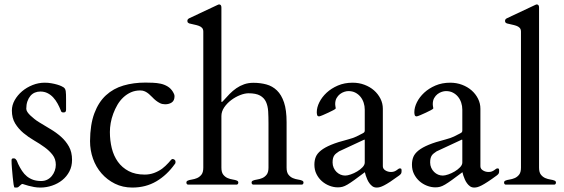

<svg xmlns="http://www.w3.org/2000/svg" viewBox="-20 -825 2527 860"><path d="M31.7 -106.4Q31.7 -112.8 34.2 -114.3Q36.6 -115.7 42 -115.7Q46.4 -115.7 49.6 -112.8Q52.7 -109.9 54.9 -106Q57.1 -102.1 58.3 -98.1Q59.6 -94.2 61 -91.3Q69.3 -73.7 78.9 -59.3Q88.4 -44.9 100.8 -34.9Q113.3 -24.9 128.9 -19.5Q144.5 -14.2 164.6 -14.2Q179.7 -14.2 191.7 -20.3Q203.6 -26.4 212.2 -36.9Q220.7 -47.4 225.3 -60.3Q230 -73.2 230 -86.9Q230 -112.8 215.6 -131.3Q201.2 -149.9 179.7 -165.5Q158.2 -181.2 132.6 -196Q106.9 -210.9 85 -229.2Q63 -247.6 48.1 -271.7Q33.2 -295.9 33.2 -330.1Q33.2 -354 45.9 -376.5Q58.6 -398.9 79.1 -416.3Q99.6 -433.6 126 -444.1Q152.3 -454.6 180.2 -454.6Q195.8 -454.6 209.7 -452.1Q223.6 -449.7 235.4 -446.3Q247.1 -442.9 254.9 -439.2Q262.7 -435.5 265.1 -433.6Q269 -430.7 271.2 -426.8Q273.4 -422.9 274.4 -416.7Q275.4 -410.6 275.6 -401.4Q275.9 -392.1 275.9 -378.9V-334Q275.9 -329.1 273.9 -325.2Q272 -321.3 264.6 -321.3Q257.8 -321.3 255.6 -323.7Q253.4 -326.2 252 -331.1Q246.1 -346.2 237.8 -361.3Q229.5 -376.5 218.5 -388.4Q207.5 -400.4 193.1 -407.7Q178.7 -415 160.6 -415Q147.5 -415 136 -410.2Q124.5 -405.3 116.2 -395.5Q107.9 -385.7 102.8 -371.1Q97.7 -356.4 97.7 -337.9Q97.7 -331.1 102.8 -323.2Q107.9 -315.4 116.2 -307.6Q124.5 -299.8 134.3 -292Q144 -284.2 153.8 -278.3Q178.7 -262.7 205.1 -247.3Q231.4 -231.9 253.2 -212.6Q274.9 -193.4 288.8 -168.5Q302.7 -143.6 302.7 -108.9Q302.7 -80.1 290.8 -57.1Q278.8 -34.2 259 -18.3Q239.3 -2.4 213.6 6.3Q188 15.1 160.6 15.1Q146.5 15.1 132.8 12.7Q119.1 10.3 107.7 7.1Q96.2 3.9 89.1 1.5Q82 -1 81.5 -1Q78.1 -1 75.2 1.2Q72.3 3.4 69.1 6.6Q65.9 9.8 62.5 12.5Q59.1 15.1 54.2 15.1H45.9Q43 15.1 40.8 0.7Q38.6 -13.7 36.9 -32.5Q35.2 -51.3 33.4 -71.8Q31.7 -92.3 31.7 -106.4Z M383.3 -192.9Q383.8 -267.1 402.6 -317.4Q421.4 -367.7 454.6 -398.2Q487.8 -428.7 533 -441.9Q578.1 -455.1 631.3 -455.1Q647 -455.1 665 -454.3Q683.1 -453.6 700 -450Q716.8 -446.3 731.2 -437.5Q745.6 -428.7 754.9 -413.1Q757.3 -409.2 759.5 -404.1Q761.7 -398.9 761.7 -394Q761.7 -374.5 749.5 -366.2Q737.3 -357.9 719.7 -357.9Q707 -357.9 697 -362.8Q687 -367.7 678.5 -374.5Q669.9 -381.3 662.4 -389.4Q654.8 -397.5 646.7 -404.3Q638.7 -411.1 629.4 -415.5Q620.1 -419.9 608.4 -419.9Q585.4 -419.9 566.7 -411.6Q547.9 -403.3 532.5 -388.9Q517.1 -374.5 506.1 -355.7Q495.1 -336.9 487.3 -315.9Q479.5 -294.9 475.8 -273.9Q472.2 -252.9 472.2 -233.9Q472.2 -195.8 480.7 -161.1Q489.3 -126.5 508.1 -100.3Q526.9 -74.2 556.4 -58.6Q585.9 -43 628.4 -43Q649.9 -43 669.4 -50Q689 -57.1 706.1 -69.3Q713.4 -74.7 720.9 -81.8Q728.5 -88.9 734.6 -95.7Q740.7 -102.5 745.1 -107.7Q749.5 -112.8 752.4 -112.8Q757.8 -112.8 762 -109.4Q766.1 -106 766.1 -101.1Q766.1 -99.1 765.9 -95.9Q765.6 -92.8 762.7 -89.8Q727.5 -40.5 680.2 -12.7Q632.8 15.1 572.8 15.1Q529.8 15.1 494.9 -2.2Q460 -19.5 434.8 -48.3Q409.7 -77.1 396.5 -114.5Q383.3 -151.9 383.3 -192.9Z M1047.4 -7.8Q1047.4 0.5 1040.5 2H821.8Q814.9 0.5 814.9 -7.8Q814.9 -13.2 821.3 -16.1Q827.6 -19 839.4 -20.8Q851.1 -22.5 862.5 -27.3Q874 -32.2 882.3 -42.7Q890.6 -53.2 890.6 -74.2V-683.1Q890.6 -694.3 884.8 -700.4Q878.9 -706.5 869.4 -709.7Q859.9 -712.9 848.9 -715.1Q837.9 -717.3 827.1 -720.2Q823.7 -721.7 821.5 -723.9Q819.3 -726.1 819.3 -731.9Q819.3 -734.9 821 -737.8Q822.8 -740.7 827.6 -743.2L952.1 -801.8Q954.6 -802.7 957 -804Q959.5 -805.2 960.9 -805.2Q971.7 -805.2 971.7 -791.5V-377.9Q971.7 -376 971.7 -372.1Q971.7 -368.2 972.7 -368.2Q974.6 -368.2 975.8 -369.4Q977.1 -370.6 980 -373.5Q994.1 -389.6 1008.5 -404.3Q1022.9 -418.9 1038.8 -429.9Q1054.7 -440.9 1073.5 -447.5Q1092.3 -454.1 1115.2 -454.1Q1146 -454.1 1173.1 -446.8Q1200.2 -439.5 1220.5 -419.9Q1240.7 -400.4 1252.2 -366.2Q1263.7 -332 1263.7 -277.8V-74.2Q1263.7 -53.2 1272 -42.7Q1280.3 -32.2 1291.7 -27.3Q1303.2 -22.5 1314.9 -20.8Q1326.7 -19 1333 -16.1Q1339.4 -13.2 1339.4 -7.8Q1339.4 0.5 1332.5 2H1113.8Q1106.9 0.5 1106.9 -7.8Q1106.9 -13.2 1113.3 -16.1Q1119.6 -19 1131.3 -20.8Q1143.1 -22.5 1154.5 -27.3Q1166 -32.2 1174.3 -42.7Q1182.6 -53.2 1182.6 -74.2V-272.9Q1182.6 -301.3 1181.2 -325.9Q1179.7 -350.6 1171.4 -368.7Q1163.1 -386.7 1144.8 -397Q1126.5 -407.2 1093.3 -407.2Q1076.2 -407.2 1055.2 -398.9Q1034.2 -390.6 1015.4 -376.5Q996.6 -362.3 984.1 -343.8Q971.7 -325.2 971.7 -305.2V-74.2Q971.7 -53.2 980 -42.7Q988.3 -32.2 999.8 -27.3Q1011.2 -22.5 1022.9 -20.8Q1034.7 -19 1041 -16.1Q1047.4 -13.2 1047.4 -7.8Z M1614.3 -53.7Q1586.4 -32.7 1567.9 -19.3Q1549.3 -5.9 1536.4 1.7Q1523.4 9.3 1513.9 11.7Q1504.4 14.2 1493.2 14.2Q1474.1 14.2 1455.3 6.8Q1436.5 -0.5 1421.6 -13.7Q1406.7 -26.9 1397.5 -45.4Q1388.2 -64 1388.2 -87.4Q1388.2 -106.9 1394.5 -122.3Q1400.9 -137.7 1417.7 -151.1Q1434.6 -164.6 1463.4 -176.5Q1492.2 -188.5 1538.1 -200.2Q1562 -206.5 1576.7 -213.6Q1591.3 -220.7 1604 -227.5Q1611.8 -231.4 1612.8 -234.6Q1613.8 -237.8 1613.8 -240.2V-334Q1613.8 -350.1 1608.9 -365Q1604 -379.9 1594.7 -391.4Q1585.4 -402.8 1572 -409.9Q1558.6 -417 1540.5 -417Q1532.2 -417 1522.2 -413.8Q1512.2 -410.6 1502.9 -403.6Q1493.7 -396.5 1487.5 -385.5Q1481.4 -374.5 1481.4 -358.9Q1481.4 -357.4 1481.7 -354.5Q1481.9 -351.6 1482.4 -348.6Q1482.9 -345.7 1483.4 -343Q1483.9 -340.3 1483.9 -339.4Q1482.4 -336.4 1472.7 -331.3Q1462.9 -326.2 1450.4 -320.3Q1438 -314.5 1426.5 -309.6Q1415 -304.7 1409.7 -303.7Q1401.9 -303.7 1400.4 -310.3Q1398.9 -316.9 1398.9 -322.3Q1398.9 -343.8 1410.4 -366.9Q1421.9 -390.1 1442.9 -409.7Q1463.9 -429.2 1493.4 -441.9Q1522.9 -454.6 1559.6 -454.6Q1587.9 -454.6 1612.5 -445.3Q1637.2 -436 1655.3 -420.2Q1673.3 -404.3 1684.1 -383.1Q1694.8 -361.8 1694.8 -337.9V-80.6Q1694.8 -68.8 1706.1 -61.8Q1717.3 -54.7 1731.4 -54.7Q1739.7 -54.7 1745.6 -56.9Q1751.5 -59.1 1756.1 -62.3Q1760.7 -65.4 1764.2 -68.1Q1767.6 -70.8 1771.5 -70.8Q1777.3 -70.8 1778.1 -66.7Q1778.8 -62.5 1778.8 -60.1Q1778.8 -51.3 1776.4 -47.4Q1773.9 -43.5 1768.1 -39.1Q1744.1 -21.5 1728 -11Q1711.9 -0.5 1700.4 5.4Q1689 11.2 1681.4 13.2Q1673.8 15.1 1667.5 15.1Q1656.2 15.1 1648.4 9.5Q1640.6 3.9 1634.8 -4.2Q1628.9 -12.2 1625 -21.5Q1621.1 -30.8 1618.4 -38.6Q1615.7 -46.4 1614.3 -53.7ZM1469.7 -97.2Q1469.7 -84.5 1474.6 -73.5Q1479.5 -62.5 1487.5 -54.7Q1495.6 -46.9 1505.6 -42.7Q1515.6 -38.6 1526.4 -38.6Q1536.1 -38.6 1551 -43.7Q1565.9 -48.8 1579.8 -57.1Q1593.8 -65.4 1603.8 -75.9Q1613.8 -86.4 1613.8 -97.2V-196.3Q1613.8 -199.7 1612.3 -199.7H1611.8L1498.5 -147Q1491.7 -142.1 1486.3 -138.2Q1481 -134.3 1477.3 -128.9Q1473.6 -123.5 1471.7 -116.2Q1469.7 -108.9 1469.7 -97.2Z M2051.3 -53.7Q2023.4 -32.7 2004.9 -19.3Q1986.3 -5.9 1973.4 1.7Q1960.4 9.3 1950.9 11.7Q1941.4 14.2 1930.2 14.2Q1911.1 14.2 1892.3 6.8Q1873.5 -0.5 1858.6 -13.7Q1843.8 -26.9 1834.5 -45.4Q1825.2 -64 1825.2 -87.4Q1825.2 -106.9 1831.5 -122.3Q1837.9 -137.7 1854.7 -151.1Q1871.6 -164.6 1900.4 -176.5Q1929.2 -188.5 1975.1 -200.2Q1999 -206.5 2013.7 -213.6Q2028.3 -220.7 2041 -227.5Q2048.8 -231.4 2049.8 -234.6Q2050.8 -237.8 2050.8 -240.2V-334Q2050.8 -350.1 2045.9 -365Q2041 -379.9 2031.7 -391.4Q2022.5 -402.8 2009 -409.9Q1995.6 -417 1977.5 -417Q1969.2 -417 1959.2 -413.8Q1949.2 -410.6 1939.9 -403.6Q1930.7 -396.5 1924.6 -385.5Q1918.5 -374.5 1918.5 -358.9Q1918.5 -357.4 1918.7 -354.5Q1918.9 -351.6 1919.4 -348.6Q1919.9 -345.7 1920.4 -343Q1920.9 -340.3 1920.9 -339.4Q1919.4 -336.4 1909.7 -331.3Q1899.9 -326.2 1887.5 -320.3Q1875 -314.5 1863.5 -309.6Q1852.1 -304.7 1846.7 -303.7Q1838.9 -303.7 1837.4 -310.3Q1835.9 -316.9 1835.9 -322.3Q1835.9 -343.8 1847.4 -366.9Q1858.9 -390.1 1879.9 -409.7Q1900.9 -429.2 1930.4 -441.9Q1960 -454.6 1996.6 -454.6Q2024.9 -454.6 2049.6 -445.3Q2074.2 -436 2092.3 -420.2Q2110.4 -404.3 2121.1 -383.1Q2131.8 -361.8 2131.8 -337.9V-80.6Q2131.8 -68.8 2143.1 -61.8Q2154.3 -54.7 2168.5 -54.7Q2176.8 -54.7 2182.6 -56.9Q2188.5 -59.1 2193.1 -62.3Q2197.8 -65.4 2201.2 -68.1Q2204.6 -70.8 2208.5 -70.8Q2214.4 -70.8 2215.1 -66.7Q2215.8 -62.5 2215.8 -60.1Q2215.8 -51.3 2213.4 -47.4Q2210.9 -43.5 2205.1 -39.1Q2181.2 -21.5 2165 -11Q2148.9 -0.5 2137.5 5.4Q2126 11.2 2118.4 13.2Q2110.8 15.1 2104.5 15.1Q2093.3 15.1 2085.4 9.5Q2077.6 3.9 2071.8 -4.2Q2065.9 -12.2 2062 -21.5Q2058.1 -30.8 2055.4 -38.6Q2052.7 -46.4 2051.3 -53.7ZM1906.7 -97.2Q1906.7 -84.5 1911.6 -73.5Q1916.5 -62.5 1924.6 -54.7Q1932.6 -46.9 1942.6 -42.7Q1952.6 -38.6 1963.4 -38.6Q1973.1 -38.6 1988 -43.7Q2002.9 -48.8 2016.8 -57.1Q2030.8 -65.4 2040.8 -75.9Q2050.8 -86.4 2050.8 -97.2V-196.3Q2050.8 -199.7 2049.3 -199.7H2048.8L1935.5 -147Q1928.7 -142.1 1923.3 -138.2Q1918 -134.3 1914.3 -128.9Q1910.6 -123.5 1908.7 -116.2Q1906.7 -108.9 1906.7 -97.2Z M2470.2 -7.8Q2470.2 0.5 2463.4 2H2244.6Q2237.8 0.5 2237.8 -7.8Q2237.8 -13.2 2244.1 -16.1Q2250.5 -19 2262.2 -20.8Q2273.9 -22.5 2285.4 -27.3Q2296.9 -32.2 2305.2 -42.7Q2313.5 -53.2 2313.5 -74.2V-683.1Q2313.5 -694.3 2307.6 -700.4Q2301.8 -706.5 2292.2 -709.7Q2282.7 -712.9 2271.7 -715.1Q2260.7 -717.3 2250 -720.2Q2246.6 -721.7 2244.4 -723.9Q2242.2 -726.1 2242.2 -731.9Q2242.2 -734.9 2243.9 -737.8Q2245.6 -740.7 2250.5 -743.2L2375 -801.8Q2377.4 -802.7 2379.9 -804Q2382.3 -805.2 2383.8 -805.2Q2394.5 -805.2 2394.5 -791.5V-74.2Q2394.5 -53.2 2402.8 -42.7Q2411.1 -32.2 2422.6 -27.3Q2434.1 -22.5 2445.8 -20.8Q2457.5 -19 2463.9 -16.1Q2470.2 -13.2 2470.2 -7.8Z"/></svg>

Font: Kurinto Book Core
Style: Regular
Weight: 400
Designer: Kurinto was developed by Clint Goss from a range of fonts that are compatible with the SIL Open Font License Version 1.1
Foundry: Clinton F. Goss
Version: Version 2.196; July 25, 2020